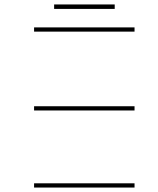

<svg xmlns="http://www.w3.org/2000/svg" viewBox="-20 -842 708 862"><path d="M133 -346H584V-365H133ZM133 -700H584V-719H133ZM133 -19H584V0H133ZM495 -802V-822H223V-802Z"/></svg>

Font: Montserrat-Alt1 Thin
Style: Regular
Weight: 100
Designer: Differentunic
Foundry: Differentunic
Version: Version 7.222